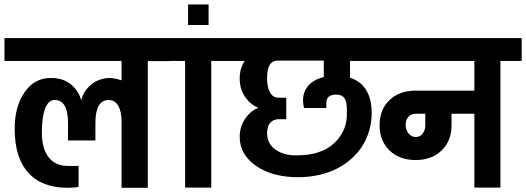

<svg xmlns="http://www.w3.org/2000/svg" viewBox="-32 -854 2394 874"><path d="M737.6 -575.6H640.7V0.9H521.3V-299.7Q521.3 -346.2 506.3 -372.5Q491.3 -398.8 462.6 -398.8Q402.3 -398.8 402.3 -293.7V-214.6H277.6V-293.7Q277.6 -398.8 217.2 -398.8Q188.5 -398.8 173.5 -360.3Q158.6 -321.9 158.6 -250.2Q158.6 -178.5 189 -138.6Q219.4 -98.6 277.6 -98.6H325.8V-3.5Q305.8 0.9 276.7 0.9Q158.6 0.9 96.7 -67.8Q34.8 -136.4 34.8 -267.6Q34.8 -368.8 79.7 -434Q124.7 -499.1 199.4 -499.1Q253.7 -499.1 288.9 -471.5Q324.1 -444 338 -397.5Q346.7 -434.4 374.2 -461.3Q401.8 -488.3 439.6 -496.1Q477.4 -503.9 521.3 -488.3V-576.5H-11.7V-680.7H737.6Z M1025.6 -576.5H929.6V0H810.6V-576.5H713.3V-680.7H1025.6Z M824.1 -833.6H917.5V-740.2H824.1Z M1659.9 -338.8Q1659.9 -299.3 1649.4 -261.9Q1639 -224.6 1619.2 -192.4Q1599.5 -160.3 1569.9 -133.4Q1540.4 -106.4 1503.9 -87.5Q1467.4 -68.6 1421.6 -58Q1375.8 -47.4 1324.5 -47.4Q1207.6 -47.4 1133.4 -99Q1059.1 -150.7 1059.1 -231.1Q1059.1 -276.7 1083.8 -313.4Q1108.6 -350.1 1144.7 -363.2Q1108.2 -377.5 1083.6 -413.1Q1059.1 -448.7 1059.1 -495.9Q1059.1 -543 1081.7 -576.5H980V-680.7H1705V-576.5H1561.3V-500Q1608.2 -485.7 1634 -445.3Q1659.9 -404.9 1659.9 -338.8ZM1441.8 -578.2H1232Q1183.8 -578.2 1183.8 -499.1Q1183.8 -455.7 1197.4 -432.5Q1211.1 -409.2 1236.3 -409.2H1271.1V-311.5H1237.2Q1212.4 -311.5 1198.1 -295Q1183.8 -278.5 1183.8 -248.9Q1183.8 -200.7 1220.7 -173.8Q1257.6 -146.8 1314.7 -146.8Q1371.9 -146.8 1410.1 -158.6Q1448.3 -170.3 1473.1 -189Q1497.8 -207.6 1515 -232Q1532.1 -256.3 1539.5 -281.1Q1546.9 -305.8 1546.9 -330.1V-357.5Q1546.9 -391.4 1535.6 -407.5Q1524.3 -423.5 1500.2 -423.5Q1476.1 -423.5 1464.8 -414Q1453.5 -404.4 1453.5 -386.2V-362.3H1351.9Q1339.3 -415.7 1362.9 -452.6Q1386.6 -489.6 1441.8 -503.5Z M2342.7 -576.5H2245.9V0H2127.3V-336.2H2023.5V-284.5Q2023.5 -213.3 1978.7 -169.4Q1934 -125.5 1860.1 -125.5Q1786.3 -125.5 1741.1 -169.2Q1695.9 -212.9 1695.9 -284.1Q1695.9 -355.3 1740.9 -398.3Q1785.8 -441.4 1860.6 -441.4H2127.3V-576.5H1681.6V-680.7H2342.7ZM1904 -336.2H1860.6Q1839.3 -336.2 1826.9 -322.1Q1814.5 -308 1814.5 -285.2Q1814.5 -262.4 1828 -246.3Q1841.4 -230.2 1860.6 -230.2Q1879.7 -230.2 1891.8 -245.7Q1904 -261.1 1904 -284.5Z"/></svg>

Font: Puralecka Narrow
Style: Bold
Weight: 700
Designer: Hector Gatti, Marcela Romero, Pablo Cosgaya and Nicolas Silva
Version: Version 1.004;PS 001.004;hotconv 1.0.70;makeotf.lib2.5.58329